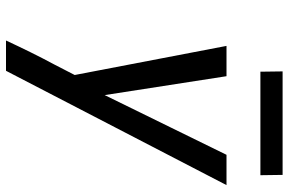

<svg xmlns="http://www.w3.org/2000/svg" viewBox="-181 -781 962 640"><g transform="rotate(90 300.0 -461.0)"><path d="M216 0H115Q134 -41 154 -81.5Q174 -122 196 -163L230 -229L133 -735H234L297 -329L496 -735H597Q502 -551 406.5 -367.5Q311 -184 216 0ZM219 -848 218 -922H563L564 -848Z"/></g></svg>

Font: Iosevka Medium Extended
Style: Italic
Weight: 500
Width: 7
Italic angle: -9°
Monospace: yes
Designer: Belleve Invis
Foundry: Belleve Invis
Version: Version 32.5.0; ttfautohint (v1.8.4)